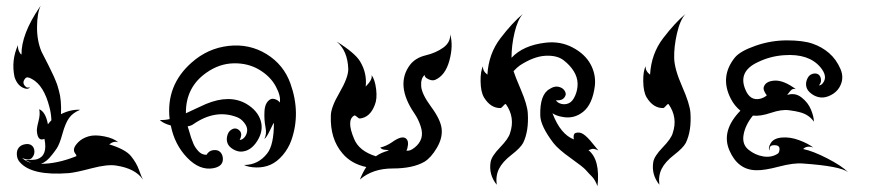

<svg xmlns="http://www.w3.org/2000/svg" viewBox="-20 -578 3000 661"><path d="M120 -558Q108 -534 107.5 -486Q107 -438 123 -400Q126 -394 135 -376.5Q144 -359 146.5 -354Q149 -349 156 -334.5Q163 -320 165 -315.5Q167 -311 172 -299Q177 -287 178.5 -281Q180 -275 183 -265Q192 -234 190 -185Q224 -202 256 -200Q231 -190 218 -172Q205 -154 195 -117.5Q185 -81 175 -66.5Q165 -52 159 -45Q141 -21 121 -14Q177 -14 242 -40Q245 -42 239 -49.5Q233 -57 235 -66.5Q237 -76 250 -89Q263 -102 284.5 -108.5Q306 -115 339 -108.5Q372 -102 387 -88Q373 -94 356 -81Q412 -64 431 -40.5Q450 -17 458.5 7Q467 31 472 40Q446 2 380 -8Q350 -13 295 1.5Q240 16 217 18Q89 28 48 -20Q39 -30 38 -45Q37 -60 44.5 -69.5Q52 -79 66.5 -81.5Q81 -84 89.5 -77Q98 -70 98.5 -57Q99 -44 89.5 -34Q80 -24 56 -34Q70 -22 88 -17Q83 -19 68 -27Q99 -27 108 -30Q145 -42 133 -100Q110 -90 107 -126Q106 -136 112.5 -160.5Q119 -185 115 -202Q137 -193 145 -150Q150 -157 157 -164Q156 -188 150 -210Q131 -284 90 -306Q73 -316 67 -308Q54 -293 68 -280Q73 -274 83 -278Q78 -269 64 -274Q40 -282 30 -313Q18 -370 42 -423Q41 -412 45 -402.5Q49 -393 54 -390Q53 -460 117 -554Q120 -558 120 -558Z M564 -168Q551 -284 639 -362Q695 -412 767 -420Q839 -428 898 -391.5Q957 -355 980 -290Q1016 -189 983 -95Q973 -67 953.5 -44Q934 -21 911.5 -11Q889 -1 862.5 -1.5Q836 -2 820 -10Q869 -10 900 -50Q923 -79 923 -155Q921 -154 909 -128.5Q897 -103 890 -100Q899 -116 894 -140.5Q889 -165 890.5 -194.5Q892 -224 909 -235Q916 -240 927 -236.5Q938 -233 943 -225Q948 -246 929.5 -280.5Q911 -315 872.5 -338Q834 -361 784.5 -360Q735 -359 691 -328Q619 -278 620 -188Q627 -191 652 -203Q677 -215 689 -220Q771 -254 829 -220Q867 -197 877.5 -162.5Q888 -128 865.5 -92.5Q843 -57 810 -56Q796 -56 782 -64.5Q768 -73 763.5 -84.5Q759 -96 762 -109Q765 -122 772 -128Q788 -142 802.5 -130.5Q817 -119 805 -96Q816 -97 823.5 -107.5Q831 -118 831 -130.5Q831 -143 820 -156.5Q809 -170 795 -175Q721 -203 645 -150Q638 -145 626 -143Q628 -136 629.5 -132Q631 -128 634.5 -115.5Q638 -103 640 -98.5Q642 -94 646 -83Q651 -71 662.5 -58Q674 -45 691 -45Q699 -59 713.5 -61Q728 -63 736.5 -56Q745 -49 747 -36Q751 -6 715 1Q668 10 624.5 -35Q581 -80 568 -146Q542 -153 530 -165Q546 -164 564 -168Z M1530 -460Q1541 -420 1527 -369Q1513 -318 1478 -303Q1468 -299 1454.5 -305.5Q1441 -312 1442 -320Q1428 -308 1430 -281Q1432 -254 1464.5 -210Q1497 -166 1500.5 -134.5Q1504 -103 1484 -69Q1464 -35 1441 -21Q1401 2 1332 2Q1263 2 1219 40Q1229 15 1241 -3Q1189 -14 1159 -50Q1116 -100 1119 -180Q1119 -208 1149 -259.5Q1179 -311 1179 -340Q1177 -403 1139 -435Q1203 -395 1220 -366Q1244 -326 1239 -280Q1264 -305 1259 -320Q1271 -304 1275 -270.5Q1279 -237 1270 -216Q1254 -174 1219 -170Q1215 -170 1208.5 -176Q1202 -182 1199 -180Q1172 -164 1199 -100Q1216 -58 1274 -40Q1292 -53 1319 -60Q1313 -62 1304 -62.5Q1295 -63 1289 -70Q1310 -75 1329 -88Q1365 -114 1379 -100Q1386 -93 1384.5 -79Q1383 -65 1379 -60Q1390 -56 1407.5 -70Q1425 -84 1430.5 -102Q1436 -120 1428 -144Q1420 -168 1407 -187Q1340 -285 1391 -354Q1410 -379 1445.5 -387.5Q1481 -396 1506 -414Q1531 -432 1530 -460Z M1780 -530Q1762 -510 1751.5 -466Q1741 -422 1741 -379Q1781 -422 1858 -431Q1909 -437 1951.5 -414.5Q1994 -392 2013 -357Q2032 -322 2028 -283Q2020 -219 1987.5 -193Q1955 -167 1914 -176Q1896 -179 1882 -188Q1910 -115 1956 -98Q1954 -103 1955 -110.5Q1956 -118 1961 -120Q1975 -125 1988.5 -116Q2002 -107 2019.5 -85Q2037 -63 2040 -60Q2024 -68 2015.5 -64.5Q2007 -61 2006 -61Q2047 -28 2037 63Q2029 41 2017.5 29.5Q2006 18 1997 7.5Q1988 -3 1945 -33.5Q1902 -64 1885 -86Q1841 -144 1840 -180Q1838 -254 1873 -272Q1894 -286 1914 -275Q1921 -271 1925 -263.5Q1929 -256 1927 -250Q1920 -230 1894 -233Q1899 -224 1912 -220.5Q1925 -217 1938 -222.5Q1951 -228 1960 -248.5Q1969 -269 1968.5 -290.5Q1968 -312 1955.5 -332.5Q1943 -353 1920.5 -370.5Q1898 -388 1858 -386Q1818 -384 1770 -353Q1760 -346 1748 -333Q1752 -319 1773.5 -268.5Q1795 -218 1797 -189Q1801 -127 1781 -86Q1772 -69 1741 -45Q1710 -21 1698 3Q1686 27 1690 58Q1662 23 1669 -20Q1672 -40 1701.5 -70.5Q1731 -101 1736 -120Q1754 -173 1722 -219Q1720 -222 1713.5 -214.5Q1707 -207 1704 -206Q1669 -205 1646 -243Q1635 -262 1634.5 -298Q1634 -334 1643 -350Q1641 -334 1658 -321Q1662 -393 1703 -446.5Q1744 -500 1780 -530Z M2340 -530Q2321 -509 2310.5 -462.5Q2300 -416 2301 -378Q2302 -340 2328.5 -280Q2355 -220 2357 -189Q2361 -127 2341 -86Q2332 -69 2301 -45Q2270 -21 2258 3Q2246 27 2250 58Q2222 23 2229 -20Q2232 -40 2261.5 -70.5Q2291 -101 2296 -120Q2314 -173 2282 -219Q2280 -222 2273.5 -214.5Q2267 -207 2264 -206Q2229 -205 2206 -243Q2195 -262 2194.5 -298Q2194 -334 2203 -350Q2201 -334 2218 -321Q2222 -393 2263 -446.5Q2304 -500 2340 -530Z M2510 -380Q2528 -402 2581 -420.5Q2634 -439 2689 -439Q2744 -439 2776.5 -428Q2809 -417 2834 -395.5Q2859 -374 2873.5 -340.5Q2888 -307 2869 -276Q2859 -260 2840.5 -250.5Q2822 -241 2805.5 -242.5Q2789 -244 2774.5 -254.5Q2760 -265 2756.5 -277.5Q2753 -290 2757.5 -302.5Q2762 -315 2769.5 -320Q2777 -325 2786 -325Q2795 -325 2800.5 -319Q2806 -313 2806.5 -302.5Q2807 -292 2799 -284Q2807 -284 2813 -292Q2831 -315 2804 -347Q2764 -394 2680 -388Q2632 -385 2589 -364Q2520 -332 2546 -270Q2562 -230 2597 -238Q2612 -242 2620 -250Q2616 -254 2611.5 -263.5Q2607 -273 2610 -280Q2617 -299 2647.5 -300.5Q2678 -302 2720 -271Q2710 -274 2704 -268Q2698 -262 2694.5 -257Q2691 -252 2690 -251Q2717 -260 2739.5 -242.5Q2762 -225 2772 -200.5Q2782 -176 2782 -159Q2765 -184 2732 -192Q2722 -195 2696.5 -198.5Q2671 -202 2634 -189.5Q2597 -177 2572 -180Q2546 -148 2540 -114.5Q2534 -81 2557 -62.5Q2580 -44 2607.5 -39.5Q2635 -35 2656 -48Q2662 -51 2663 -59Q2667 -77 2649 -78Q2626 -80 2630 -60Q2623 -67 2633 -84.5Q2643 -102 2671.5 -104.5Q2700 -107 2731 -95.5Q2762 -84 2780 -70Q2758 -78 2745 -65Q2779 -58 2828.5 -32.5Q2878 -7 2900 15Q2874 -6 2745 -15Q2713 -18 2662 -4.5Q2611 9 2583 8Q2520 7 2491 -60.5Q2462 -128 2529 -197Q2509 -213 2496 -238Q2457 -314 2510 -380Z"/></svg>

Font: SOV_mook
Style: Book
Weight: 400
Version: Version 1.00